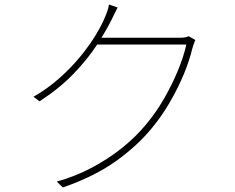

<svg xmlns="http://www.w3.org/2000/svg" viewBox="-20 -806 1040 849"><path d="M844 -629Q840 -622 836.5 -610.5Q833 -599 831 -594Q818 -538 792 -476Q766 -414 730.5 -353Q695 -292 651 -239Q586 -160 492 -93Q398 -26 258 23L231 -3Q313 -26 385 -64Q457 -102 518.5 -151Q580 -200 627 -257Q671 -310 706 -371Q741 -432 766.5 -493.5Q792 -555 804 -609H400L418 -639Q429 -639 465 -639Q501 -639 548.5 -639Q596 -639 643.5 -639Q691 -639 726 -639Q761 -639 770 -639Q787 -639 797 -640.5Q807 -642 814 -646ZM500 -773Q493 -760 486 -745Q479 -730 473 -718Q448 -668 407.5 -606Q367 -544 305.5 -480Q244 -416 155 -358L128 -378Q192 -415 244 -461.5Q296 -508 336 -557Q376 -606 403.5 -651.5Q431 -697 445 -732Q449 -740 454.5 -756.5Q460 -773 462 -786Z"/></svg>

Font: Noto Sans SC Thin
Style: Regular
Weight: 100
Designer: Ryoko NISHIZUKA 西塚涼子 (kana, bopomofo & ideographs); Paul D. Hunt (Latin, Greek & Cyrillic); Sandoll Communications 산돌커뮤니
Foundry: Adobe
Version: Version 2.004-H2;hotconv 1.0.118;makeotfexe 2.5.65603